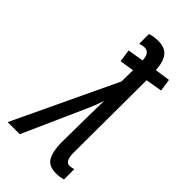

<svg xmlns="http://www.w3.org/2000/svg" viewBox="-294 -828 898 898"><g transform="rotate(45 155.5 -378.5)"><path d="M279 10Q304 10 325 3V-65Q312 -60 297 -60Q268 -60 268 -118L270 -598L352 -612L343 -673L267 -662Q265 -712 245 -739.5Q225 -767 179 -767Q151 -767 125 -759V-694Q142 -700 155 -700Q190 -700 191 -650L112 -637L121 -575L192 -586L191 -511L-51 0H29L173 -323Q180 -339 186.5 -356.5Q193 -374 198 -390Q197 -365 197 -341.5Q197 -318 196 -293L194 -108Q195 -51 212.5 -20.5Q230 10 279 10Z"/></g></svg>

Font: Noto Sans UI Condensed
Style: Italic
Weight: 400
Width: 3
Italic angle: -12°
Designer: Monotype Design Team
Foundry: Monotype Imaging Inc.
Version: Version 1.901